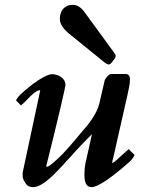

<svg xmlns="http://www.w3.org/2000/svg" viewBox="-20 -746 592 789"><path d="M194 -441C178 -441 151 -427 114 -400C68 -363 54 -351 46 -333L66 -313C73 -318 80 -325 87 -332C113 -361 132 -375 143 -375H145V-373L73 -36V-22C73 -13 78 -3 87 10C93 19 103 23 117 23C141 23 175 0 219 -47L241 -70C253 -85 260 -90 271 -103C298 -134 330 -167 358 -195L331 -74C328 -59 327 -44 327 -30C326 5 336 23 356 23C381 23 433 -11 511 -80C520 -87 527 -97 533 -109L509 -133C486 -113 470 -99 461 -90C452 -82 445 -77 441 -76V-78C441 -79 442 -86 446 -100C463 -179 486 -274 503 -352C507 -373 514 -397 514 -418V-421C514 -436 507 -443 492 -442H440C429 -445 412 -423 410 -415L388 -320C381 -293 365 -263 339 -231C288 -170 259 -136 253 -130C248 -126 244 -120 240 -116C205 -81 184 -63 175 -61H170V-63C223 -276 249 -388 249 -398C249 -423 222 -441 194 -441ZM455 -515C456 -518 454 -523 450 -528L329 -694C314 -715 298 -726 280 -726C246 -727 225 -702 226 -667C226 -649 238 -630 261 -610C346 -541 393 -503 404 -494C414 -485 422 -481 427 -481C434 -481 442 -492 444 -496C448 -501 455 -506 455 -515Z"/></svg>

Font: fbb
Style: Bold Italic
Weight: 700
Italic angle: -12°
Designer: David J. Perry, Michael Sharpe
Version: Version 0.991